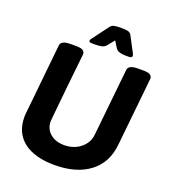

<svg xmlns="http://www.w3.org/2000/svg" viewBox="-159 -1015 1029 1143"><g transform="rotate(20 356.0 -443.5)"><path d="M622 -702Q654 -702 666 -693.5Q678 -685 678 -670L633 -234Q621 -118 537.5 -55Q454 8 317 8Q190 8 120.5 -46Q51 -100 51 -201Q51 -207 51.5 -215Q52 -223 54.5 -246Q57 -269 62 -317Q67 -365 75.5 -450.5Q84 -536 98 -670Q101 -702 162 -702H196Q228 -702 240 -693.5Q252 -685 252 -670Q238 -541 229.5 -458.5Q221 -376 216.5 -329.5Q212 -283 210 -262.5Q208 -242 207.5 -236Q207 -230 207 -229Q207 -182 241 -152.5Q275 -123 331 -123Q371 -123 403.5 -138.5Q436 -154 457 -181.5Q478 -209 481 -244L525 -670Q528 -702 589 -702ZM417 -895Q439 -895 453.5 -892Q468 -889 476 -876L530 -774Q533 -767 533 -762Q533 -749 514 -749H492Q470 -749 453.5 -754Q437 -759 428 -773L403 -813L372 -774Q359 -757 341.5 -753Q324 -749 303 -749H279Q260 -749 260 -759Q260 -766 267 -774L343 -876Q353 -889 368.5 -892Q384 -895 406 -895Z"/></g></svg>

Font: Asap VF Beta
Style: Italic
Weight: 400
Italic angle: -6°
Designer: Pablo Cosgaya
Foundry: Pablo Cosgaya
Version: Version 1.007